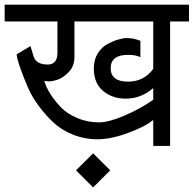

<svg xmlns="http://www.w3.org/2000/svg" viewBox="-30 -633 840 833"><path d="M374 32.2 448.2 106 374 180.2 299.8 106ZM377 -335.9Q377 -374 394.5 -401.9Q412.1 -429.7 438 -442.9Q463.4 -456.1 484.4 -461.9Q504.9 -467.8 520 -467.8Q548.8 -467.8 579.1 -456.1V-384.8Q560.1 -395 525.9 -395Q450.2 -395 450.2 -336.9Q450.2 -278.8 525.9 -278.8Q594.2 -278.8 634.8 -334V-540H293V-384.8Q293 -346.7 269 -321.3Q245.6 -296.4 221.7 -288.1Q197.8 -279.8 180.2 -279.8L162.1 -282.2Q170.4 -253.9 188 -226.1Q206.1 -197.3 233.9 -168Q260.7 -139.6 305.7 -120.6Q349.6 -102.1 399.9 -102.1Q440.9 -102.1 508.8 -130.9Q578.6 -160.6 634.8 -200.2V-251Q583 -205.1 515.1 -205.1Q457 -205.1 417 -238.8Q377 -272.5 377 -335.9ZM634.8 -112.8Q603 -85 526.4 -56.6Q451.7 -28.8 393.1 -28.8Q335.9 -28.8 285.6 -49.3Q235.8 -69.3 200.7 -102.5Q167 -134.3 137.7 -173.8Q108.4 -213.4 91.8 -252Q75.2 -290.5 63 -323.7Q50.8 -357.9 45.9 -376L42 -397L102.1 -433.1L116.2 -387.2Q127.4 -353 176.8 -353Q216.3 -353 219.2 -397.9V-540H-9.8V-612.8H790V-540H708V0H634.8Z"/></svg>

Font: Miedinger*
Style: Book
Weight: 400
Version: Version 001.000